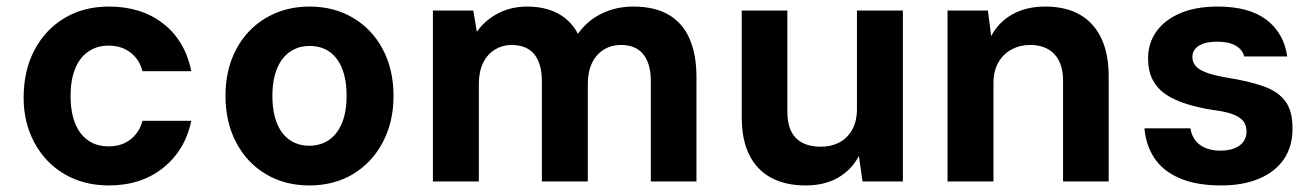

<svg xmlns="http://www.w3.org/2000/svg" viewBox="-20 -553 4009 585"><path d="M312 12Q235 12 176.5 -22.5Q118 -57 85 -118Q52 -179 52 -255Q52 -338 85 -400.5Q118 -463 176.5 -498Q235 -533 312 -533Q411 -533 477.5 -481Q544 -429 563 -336H414Q405 -372 377.5 -393Q350 -414 311 -414Q275 -414 248.5 -395.5Q222 -377 208.5 -342.5Q195 -308 195 -261Q195 -225 202.5 -196.5Q210 -168 225 -148Q240 -128 261.5 -117.5Q283 -107 311 -107Q338 -107 358.5 -116.5Q379 -126 393.5 -143.5Q408 -161 414 -185H563Q544 -95 477 -41.5Q410 12 312 12Z M922 12Q848 12 790 -22.5Q732 -57 699.5 -119Q667 -181 667 -261Q667 -341 699.5 -402.5Q732 -464 790.5 -498.5Q849 -533 923 -533Q998 -533 1056 -498.5Q1114 -464 1146.5 -402.5Q1179 -341 1179 -261Q1179 -181 1146 -119Q1113 -57 1055.5 -22.5Q998 12 922 12ZM922 -109Q956 -109 981.5 -126Q1007 -143 1021.5 -177Q1036 -211 1036 -261Q1036 -311 1022 -345Q1008 -379 983 -396Q958 -413 923 -413Q890 -413 864.5 -396Q839 -379 824.5 -345Q810 -311 810 -261Q810 -211 824 -177Q838 -143 863.5 -126Q889 -109 922 -109Z M1299 0V-521H1422L1433 -456Q1457 -491 1497 -512Q1537 -533 1586 -533Q1623 -533 1652.5 -523.5Q1682 -514 1704 -496Q1726 -478 1741 -450Q1769 -490 1813 -511.5Q1857 -533 1909 -533Q1975 -533 2017.5 -508Q2060 -483 2081 -435Q2102 -387 2102 -319V0H1963V-306Q1963 -359 1940 -387.5Q1917 -416 1872 -416Q1843 -416 1820 -402Q1797 -388 1784 -361.5Q1771 -335 1771 -297V0H1631V-306Q1631 -359 1608 -387.5Q1585 -416 1538 -416Q1511 -416 1488 -402Q1465 -388 1452 -361.5Q1439 -335 1439 -297V0Z M2434 12Q2373 12 2329.5 -11.5Q2286 -35 2263 -81Q2240 -127 2240 -196V-521H2379V-214Q2379 -158 2405.5 -132Q2432 -106 2481 -106Q2512 -106 2536.5 -118.5Q2561 -131 2576 -157Q2591 -183 2591 -221V-521H2731V0H2608L2597 -78Q2576 -37 2535 -12.5Q2494 12 2434 12Z M2867 0V-521H2990L3000 -443Q3022 -485 3064 -509Q3106 -533 3165 -533Q3227 -533 3270 -508.5Q3313 -484 3335.5 -436.5Q3358 -389 3358 -321V0H3219V-308Q3219 -359 3193 -387.5Q3167 -416 3118 -416Q3088 -416 3062.5 -402.5Q3037 -389 3022 -363Q3007 -337 3007 -300V0Z M3701 12Q3624 12 3573 -10.5Q3522 -33 3496.5 -72.5Q3471 -112 3467 -162H3607Q3610 -143 3620 -128Q3630 -113 3650 -103.5Q3670 -94 3698 -94Q3724 -94 3742 -101.5Q3760 -109 3769 -122Q3778 -135 3778 -151Q3778 -174 3766 -186.5Q3754 -199 3731.5 -206.5Q3709 -214 3675 -218Q3631 -225 3594.5 -236.5Q3558 -248 3532 -265.5Q3506 -283 3492 -310Q3478 -337 3478 -375Q3478 -421 3503 -456.5Q3528 -492 3575.5 -512.5Q3623 -533 3690 -533Q3786 -533 3839 -492.5Q3892 -452 3902 -381H3771Q3765 -403 3744 -414.5Q3723 -426 3688 -426Q3652 -426 3632.5 -413.5Q3613 -401 3613 -379Q3613 -364 3622.5 -352.5Q3632 -341 3654 -332.5Q3676 -324 3715 -317Q3785 -306 3830 -290Q3875 -274 3897 -243.5Q3919 -213 3918 -159Q3918 -106 3891.5 -67.5Q3865 -29 3816 -8.5Q3767 12 3701 12Z"/></svg>

Font: DM Sans 10pt ExtraBold
Style: Regular
Weight: 800
Version: Version 4.004;gftools[0.9.30]